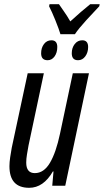

<svg xmlns="http://www.w3.org/2000/svg" viewBox="-20 -885 495 915"><path d="M337 -722Q354 -748 391.5 -789Q429 -830 453 -855L455 -865H410Q389 -848 365.5 -828Q342 -808 315 -783Q299 -811 284.5 -831Q270 -851 261 -865H216L214 -855Q227 -830 244 -788Q261 -746 268 -722ZM400 -661Q400 -693 372 -693Q350 -693 336 -675Q322 -657 322 -631Q322 -598 352 -598Q373 -598 386.5 -616.5Q400 -635 400 -661ZM253 -661Q253 -693 225 -693Q203 -693 189.5 -675Q176 -657 176 -631Q176 -598 207 -598Q227 -598 240 -616Q253 -634 253 -661ZM232 -68H235L229 0H291L404 -536H327L266 -248Q247 -158 218 -109Q189 -60 146 -60Q105 -60 105 -110Q105 -128 108.5 -149Q112 -170 116 -192L189 -536H112L36 -181Q32 -160 28.5 -135.5Q25 -111 25 -93Q25 10 119 10Q187 10 232 -68Z"/></svg>

Font: Noto Sans Display Condensed
Style: Italic
Weight: 400
Width: 3
Designer: Monotype Design team
Foundry: Monotype Imaging Inc.
Version: 1.000